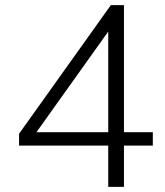

<svg xmlns="http://www.w3.org/2000/svg" viewBox="-20 -725 640 745"><path d="M400 0V-160H54V-206L410 -705H461V-212H573V-160H461V0ZM400 -212V-632H421L110 -196V-212Z"/></svg>

Font: Mulish ExtraLight Light
Style: Regular
Weight: 300
Version: Version 3.603